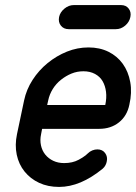

<svg xmlns="http://www.w3.org/2000/svg" viewBox="-20 -738 537 757"><path d="M251 -623Q231 -623 220 -637Q209 -651 213 -671Q217 -690 234 -704Q251 -718 271 -718H457Q477 -718 487.5 -704Q498 -690 494 -671Q490 -651 473.5 -637Q457 -623 437 -623ZM166 -324H262H326H363H382H390H395Q401 -352 398 -376Q395 -400 384.5 -418Q374 -436 354.5 -446.5Q335 -457 309 -457Q284 -457 262 -448Q240 -439 220.5 -423.5Q201 -408 188 -387Q175 -366 170 -342ZM326 -133Q334 -141 344 -145Q354 -149 364 -149Q384 -149 394.5 -134.5Q405 -120 401 -102Q400 -95 396 -87Q392 -79 385 -73Q341 -37 298 -19Q255 -1 213 -1Q169 -1 134.5 -17Q100 -33 77 -61.5Q54 -90 46 -128Q38 -166 47 -209L75 -342Q84 -385 108.5 -423Q133 -461 168 -489.5Q203 -518 244 -534.5Q285 -551 329 -551Q373 -551 407.5 -534Q442 -517 464 -486.5Q486 -456 493.5 -414.5Q501 -373 490 -325Q481 -281 449 -255.5Q417 -230 371 -230H146L142 -209Q137 -186 141.5 -165Q146 -144 158.5 -128.5Q171 -113 190 -104Q209 -95 233 -95Q266 -95 290 -108Q314 -121 326 -133Z"/></svg>

Font: VDS
Style: Italic
Weight: 400
Designer: artmaker
Foundry: artmaker
Version: Version 1.000 2009 initial release